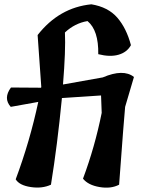

<svg xmlns="http://www.w3.org/2000/svg" viewBox="-20 -873 665 893"><path d="M273 -480 458 -513Q554 -554 603 -515L562 -376Q557 -327 534 -14Q496 6 443 -3Q390 -12 366 -42Q421 -189 453 -348L450 -429L268 -417Q247 -199 217 -14Q176 5 123 -3Q70 -11 53 -39Q119 -216 158 -399L30 -376Q-6 -416 31 -466L171 -465L172 -469L155 -710Q255 -838 405 -853Q483 -840 525.5 -791Q568 -742 589 -663Q571 -630 531.5 -618.5Q492 -607 437 -621Q439 -732 387 -775Q328 -765 282 -722Q286 -640 273 -480Z"/></svg>

Font: Tillana SemiBold
Style: Regular
Weight: 600
Designer: Lipi Raval (Devanagari, Latin), Jonny Pinhorn (Latin)
Foundry: Indian Type Foundry
Version: Version 2.003;PS 1.0;hotconv 1.0.79;makeotf.lib2.5.61930; tt